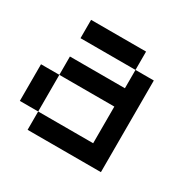

<svg xmlns="http://www.w3.org/2000/svg" viewBox="-96 -471 567 567"><g transform="rotate(30 187.5 -187.5)"><path d="M62.5 -312.5V-375H125V-312.5ZM125 -312.5V-375H187.5V-312.5ZM187.5 -312.5V-375H250V-312.5ZM250 -250V-312.5H312.5V-250ZM250 -187.5V-250H312.5V-187.5ZM250 -125V-187.5H312.5V-125ZM250 -62.5V-125H312.5V-62.5ZM250 0V-62.5H312.5V0ZM187.5 0V-62.5H250V0ZM125 0V-62.5H187.5V0ZM62.5 0V-62.5H125V0ZM0 -62.5V-125H62.5V-62.5ZM0 -125V-187.5H62.5V-125ZM62.5 -187.5V-250H125V-187.5ZM125 -187.5V-250H187.5V-187.5ZM187.5 -187.5V-250H250V-187.5Z"/></g></svg>

Font: AprilSans
Style: Regular
Weight: 400
Designer: typesprite
Version: Version 1.001;PS 001.001;hotconv 1.0.88;makeotf.lib2.5.64775